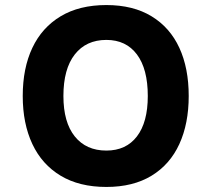

<svg xmlns="http://www.w3.org/2000/svg" viewBox="-20 -730 837 760"><path d="M401 10Q294 10 220 -34.5Q146 -79 108 -160Q70 -241 70 -350Q70 -460 108 -540.5Q146 -621 220 -665.5Q294 -710 401 -710Q507 -710 580 -665.5Q653 -621 690 -540.5Q727 -460 727 -350Q727 -241 690 -160Q653 -79 580 -34.5Q507 10 401 10ZM401 -134Q479 -134 522 -190Q565 -246 565 -350Q565 -457 522 -514.5Q479 -572 401 -572Q321 -572 276 -514.5Q231 -457 231 -350Q231 -246 276 -190Q321 -134 401 -134Z"/></svg>

Font: Lexend Giga
Style: Bold
Weight: 700
Version: Version 1.007